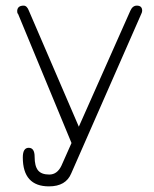

<svg xmlns="http://www.w3.org/2000/svg" viewBox="-20 -656 546 682"><path d="M41 -617Q42 -636 64 -636Q76 -636 83 -617L260 -206L443 -618Q451 -636 466 -636Q485 -636 485 -618Q485 -613 482 -607L233 -40Q214 6 154 6Q61 6 61 -97Q61 -131 82 -131Q103 -131 103 -99Q103 -66 115 -51Q127 -36 155 -36Q183 -36 198 -67L234 -148L44 -607Q41 -608 41 -617Z"/></svg>

Font: Jura Light
Style: Regular
Weight: 300
Designer: Daniel Johnson, Alexei Vanyashin
Foundry: Daniel Johnson
Version: Version 5.103